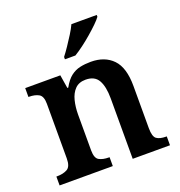

<svg xmlns="http://www.w3.org/2000/svg" viewBox="-137 -881 933 997"><g transform="rotate(-20 330.0 -383.0)"><path d="M23 0V-49H27Q61 -49 83.5 -61.5Q106 -74 106 -119V-421Q106 -463 85 -475Q64 -487 31 -487H28V-536H222L234 -462H239Q260 -500 283.5 -518Q307 -536 334.5 -542Q362 -548 394 -548Q471 -548 515.5 -502Q560 -456 560 -354V-121Q560 -74 577.5 -61.5Q595 -49 629 -49H633V0H427V-334Q427 -399 407 -434.5Q387 -470 337 -470Q300 -470 278.5 -448Q257 -426 248 -390Q239 -354 239 -313V-115Q239 -72 259.5 -60.5Q280 -49 313 -49H317V0ZM273 -619Q288 -638 305.5 -664Q323 -690 340 -717Q357 -744 367 -766H507V-756Q498 -743 477.5 -723Q457 -703 431.5 -681Q406 -659 380 -639.5Q354 -620 331 -606H273Z"/></g></svg>

Font: Noto Nastaliq Urdu SemiBold
Style: Regular
Weight: 600
Version: Version 3.007